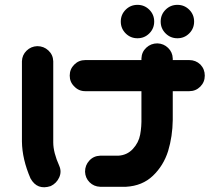

<svg xmlns="http://www.w3.org/2000/svg" viewBox="-20 -788 889 808"><path d="M488.3 -697.3Q488.3 -726.6 508.8 -747.1Q529.3 -767.6 558.6 -767.6Q587.9 -767.6 608.4 -747.1Q628.9 -726.6 628.9 -697.3Q628.9 -668 608.4 -647.5Q587.9 -627 558.6 -627Q529.3 -627 508.8 -647.5Q488.3 -668 488.3 -697.3ZM656.2 -697.3Q656.2 -726.6 676.8 -747.1Q697.3 -767.6 726.6 -767.6Q755.9 -767.6 776.4 -747.1Q796.9 -726.6 796.9 -697.3Q796.9 -668 776.4 -647.5Q755.9 -627 726.6 -627Q697.3 -627 676.8 -647.5Q656.2 -668 656.2 -697.3ZM642.6 -605.5Q668.9 -604.5 687.5 -586.4Q706.1 -568.4 707 -542V-535.2H776.4Q803.7 -535.2 823.2 -516.6Q841.8 -497.1 841.8 -469.7Q841.8 -442.4 822.8 -423.3Q803.7 -404.3 776.4 -404.3H707V-283.2Q706.1 -213.9 687.5 -152.3Q668 -90.8 623.5 -48.3Q579.1 -5.9 510.7 -2H401.4Q375 -2.9 356.9 -21Q338.9 -39.1 337.9 -65.4Q337.9 -92.8 356 -112.3Q374 -131.8 401.4 -132.8H477.5Q514.6 -134.8 539.1 -161.1Q563.5 -187.5 569.8 -221.2Q576.2 -254.9 575.2 -294.9V-404.3H338.9Q311.5 -404.3 293 -423.8Q273.4 -442.4 273.4 -469.7Q273.4 -497.1 292.5 -516.1Q311.5 -535.2 338.9 -535.2H575.2V-542Q576.2 -569.3 595.7 -587.4Q615.2 -605.5 642.6 -605.5ZM136.7 -593.8Q164.1 -593.8 183.6 -575.7Q203.1 -557.6 204.1 -530.3V-188.5Q204.1 -146.5 229.5 -89.8Q240.2 -65.4 229 -41Q217.8 -16.6 193.4 -4.9Q136.7 13.7 108.4 -37.1Q73.2 -118.2 72.3 -192.4V-530.3Q73.2 -556.6 91.8 -574.7Q110.4 -592.8 136.7 -593.8Z"/></svg>

Font: Nico Moji
Style: Regular
Weight: 400
Version: Version 1.02